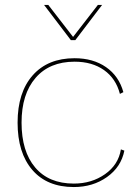

<svg xmlns="http://www.w3.org/2000/svg" viewBox="-20 -745 564 775"><path d="M478 -373 464 -366Q448 -428 400 -462Q352 -496 281 -496Q180 -496 123.5 -430.5Q67 -365 67 -250Q67 -134 122 -69Q177 -4 278 -4Q350 -4 404 -42Q458 -80 468 -142L482 -137Q469 -71 412 -30.5Q355 10 278 10Q170 10 110.5 -59Q51 -128 51 -250Q51 -372 112 -441Q173 -510 281 -510Q356 -510 408 -474Q460 -438 478 -373ZM284 -583H266L158 -725H175L275 -596L375 -725H392Z"/></svg>

Font: Work Sans Hairline
Style: Regular
Weight: 400
Designer: Wei Huang
Foundry: Wei Huang
Version: Version 1.032